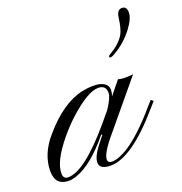

<svg xmlns="http://www.w3.org/2000/svg" viewBox="-161 -695 755 795"><g transform="rotate(-20 216.5 -298.0)"><path d="M354 -436Q395.5 -460.4 415.5 -493.2Q427.7 -513.7 434.6 -565.4Q439 -596.7 460.2 -596.7Q481.4 -596.7 481.4 -569.8Q481.4 -542 450.2 -501.5Q412.1 -452.1 357.4 -423.3Q351.6 -420.4 346.7 -420.4Q341.8 -420.4 341.8 -424.3Q341.8 -428.2 344.7 -429.9Q347.7 -431.6 354 -436ZM194.8 1Q146 1 146 -29.3Q146 -54.2 174.3 -91.8L205.1 -130.9L200.2 -132.8Q118.2 -31.7 45.4 -5.9Q25.4 1 10.7 1Q-49.3 1 -49.3 -63Q-49.3 -138.2 10.7 -206.5Q99.6 -310.1 189.5 -329.1Q216.3 -334.5 235.4 -334.5Q254.4 -334.5 265.4 -331.8Q276.4 -329.1 284.7 -324.2Q302.2 -313 302.2 -296.6Q302.2 -280.3 296.4 -265.6L344.2 -324.7Q357.4 -320.8 368.7 -320.8Q397.5 -320.8 410.2 -322.8L245.6 -124.5Q187 -56.2 187 -28.3Q187 -12.7 205.6 -12.7Q224.1 -12.7 248.3 -23.9Q272.5 -35.2 296.4 -52.7Q320.3 -70.3 343 -91.8Q365.7 -113.3 385 -133.8Q404.3 -154.3 418.9 -171.9L442.4 -198.2L452.6 -189.9L427.7 -161.6Q287.1 1 194.8 1ZM59.6 -174.8Q-9.3 -91.3 -9.3 -38.1Q-9.3 -13.7 12.7 -13.7Q84 -13.7 218.3 -171.4L259.3 -220.7Q288.6 -265.1 288.6 -285.2Q288.6 -319.3 254.4 -319.3Q208 -319.3 121.1 -240.2Q91.3 -212.9 59.6 -174.8Z"/></g></svg>

Font: Pinyon Script
Style: Regular
Weight: 400
Designer: Nicole Fally
Foundry: Nicole Fally
Version: Version 1.005